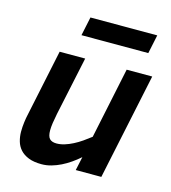

<svg xmlns="http://www.w3.org/2000/svg" viewBox="-107 -791 797 893"><g transform="rotate(15 291.0 -344.0)"><path d="M244.1 -512.2 184.1 -230Q178.7 -203.6 175.8 -183.3Q172.9 -163.1 172.9 -147.9Q172.9 -118.7 183.8 -107.4Q194.8 -96.2 216.8 -96.2Q235.8 -96.2 255.6 -102.3Q275.4 -108.4 295.4 -118.7Q315.4 -128.9 334.7 -142.3Q354 -155.8 372.1 -169.9L443.8 -512.2H566.9L459 0H335.9L350.1 -65.9Q331.1 -49.3 310.1 -34.7Q289.1 -20 266.8 -9Q244.6 2 221.4 8.5Q198.2 15.1 174.8 15.1Q137.2 15.1 112.1 5.1Q86.9 -4.9 71.8 -21.7Q56.6 -38.6 50.3 -60.8Q43.9 -83 43.9 -106.9Q43.9 -129.9 46.9 -152.3Q49.8 -174.8 53.2 -189L121.1 -512.2ZM199.2 -612.8 218.3 -703.1H540L521 -612.8Z"/></g></svg>

Font: Clear Sans
Style: Bold Italic
Weight: 700
Italic angle: -12°
Foundry: Intel Corporation
Version: Version 1.00